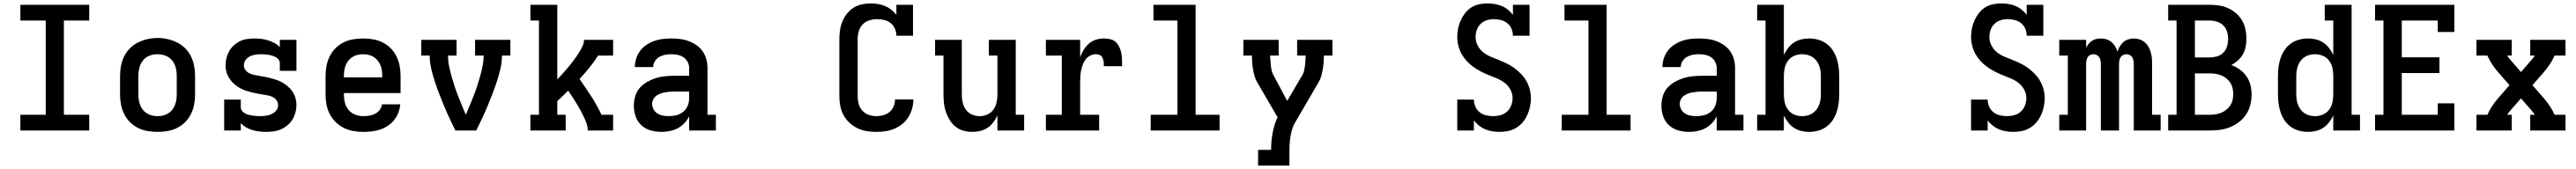

<svg xmlns="http://www.w3.org/2000/svg" viewBox="-20 -763 15040 988"><path d="M99 0V-92H247V-643H99V-735H501V-643H353V-92H501V0Z M900 8Q871 8 841.5 3Q812 -2 786 -15Q760 -28 739 -49Q718 -70 705 -96.5Q692 -123 686.5 -152Q681 -181 681 -210V-320Q681 -349 686.5 -378Q692 -407 705 -433.5Q718 -460 739 -481Q760 -502 786.5 -515Q813 -528 842 -534.5Q871 -541 900 -541Q929 -541 958 -534.5Q987 -528 1013.5 -515Q1040 -502 1061 -481Q1082 -460 1095 -433.5Q1108 -407 1113.5 -378Q1119 -349 1119 -320V-210Q1119 -181 1113.5 -152Q1108 -123 1095 -96.5Q1082 -70 1061 -49Q1040 -28 1014 -15Q988 -2 958.5 3Q929 8 900 8ZM900 -84Q916 -84 931.5 -87.5Q947 -91 961 -99.5Q975 -108 985 -120.5Q995 -133 1001 -147.5Q1007 -162 1009.5 -178Q1012 -194 1012 -210V-320Q1012 -336 1009.5 -352Q1007 -368 1001 -383Q995 -398 984.5 -410.5Q974 -423 960 -431Q946 -439 930 -442.5Q914 -446 898 -446Q875 -446 852 -437Q829 -428 814.5 -409.5Q800 -391 794 -367.5Q788 -344 788 -320V-210Q788 -194 790.5 -178Q793 -162 799 -147.5Q805 -133 815 -120.5Q825 -108 839 -99.5Q853 -91 868.5 -87.5Q884 -84 900 -84Z M1534 8Q1514 8 1494 5.5Q1474 3 1454.5 -2.5Q1435 -8 1417.5 -18Q1400 -28 1386 -43V0H1289V-181H1386V-136Q1386 -125 1393 -115.5Q1400 -106 1410 -100.5Q1420 -95 1431 -92Q1442 -89 1453 -87.5Q1464 -86 1475 -85Q1486 -84 1497 -84Q1509 -84 1520.5 -85Q1532 -86 1543.5 -88.5Q1555 -91 1565.5 -96Q1576 -101 1585 -108.5Q1594 -116 1599 -127Q1604 -138 1604 -149Q1604 -164 1594.5 -177Q1585 -190 1571.5 -196.5Q1558 -203 1543 -205.5Q1528 -208 1513 -210.5Q1498 -213 1483 -216Q1468 -219 1453 -222.5Q1438 -226 1423.5 -230.5Q1409 -235 1395.5 -241Q1382 -247 1369 -255.5Q1356 -264 1345 -274Q1334 -284 1325 -296.5Q1316 -309 1309.5 -322.5Q1303 -336 1300 -351Q1297 -366 1297 -381Q1297 -403 1302.5 -424.5Q1308 -446 1319 -465Q1330 -484 1346 -498.5Q1362 -513 1382 -522.5Q1402 -532 1423.5 -535Q1445 -538 1467 -538Q1487 -538 1507 -535.5Q1527 -533 1546 -527Q1565 -521 1582.5 -511.5Q1600 -502 1614 -487V-530H1711V-349H1614V-394Q1614 -405 1607 -414.5Q1600 -424 1590 -429Q1580 -434 1569.5 -437.5Q1559 -441 1548 -442.5Q1537 -444 1526 -445Q1515 -446 1503 -446Q1487 -446 1470.5 -443.5Q1454 -441 1439 -433.5Q1424 -426 1414 -412Q1404 -398 1404 -381Q1404 -366 1413.5 -353.5Q1423 -341 1436.5 -334.5Q1450 -328 1465 -325Q1480 -322 1495 -319.5Q1510 -317 1525 -314Q1540 -311 1554.5 -307.5Q1569 -304 1583.5 -299.5Q1598 -295 1612 -289Q1626 -283 1638.5 -274.5Q1651 -266 1662.5 -256Q1674 -246 1683 -234Q1692 -222 1698.5 -208Q1705 -194 1708 -179Q1711 -164 1711 -149Q1711 -127 1705 -105Q1699 -83 1687.5 -64Q1676 -45 1658.5 -30.5Q1641 -16 1620.5 -7Q1600 2 1578 5Q1556 8 1534 8Z M2102 8Q2073 8 2043.5 3Q2014 -2 1988 -15Q1962 -28 1940.5 -49Q1919 -70 1905.5 -96Q1892 -122 1886.5 -151.5Q1881 -181 1881 -210V-320Q1881 -349 1886.5 -378Q1892 -407 1905 -433.5Q1918 -460 1939 -481Q1960 -502 1986 -515Q2012 -528 2041.5 -533Q2071 -538 2100 -538Q2129 -538 2158.5 -533Q2188 -528 2214 -515Q2240 -502 2261 -481Q2282 -460 2295 -433.5Q2308 -407 2313.5 -378Q2319 -349 2319 -320V-219H1988V-210Q1988 -186 1994 -162Q2000 -138 2016 -119.5Q2032 -101 2055 -92.5Q2078 -84 2102 -84Q2120 -84 2137.5 -87Q2155 -90 2170.5 -98Q2186 -106 2197 -120.5Q2208 -135 2210 -153H2317Q2315 -128 2306 -104.5Q2297 -81 2281.5 -61.5Q2266 -42 2245 -28Q2224 -14 2200.5 -6Q2177 2 2152 5Q2127 8 2102 8ZM2212 -311V-320Q2212 -336 2209.5 -352Q2207 -368 2201 -382.5Q2195 -397 2185 -409.5Q2175 -422 2161 -430.5Q2147 -439 2131.5 -442.5Q2116 -446 2100 -446Q2084 -446 2068.5 -442.5Q2053 -439 2039 -430.5Q2025 -422 2015 -409.5Q2005 -397 1999 -382.5Q1993 -368 1990.5 -352Q1988 -336 1988 -320V-311Z M2639 0Q2622 -35 2605.5 -70Q2589 -105 2574 -141Q2559 -177 2545 -213Q2531 -249 2519 -286Q2507 -323 2498 -361Q2489 -399 2489 -438H2440V-530H2646V-438H2596Q2596 -407 2602 -377.5Q2608 -348 2616 -319Q2624 -290 2633.5 -261Q2643 -232 2654 -204Q2665 -176 2676.5 -148Q2688 -120 2700 -92Q2712 -120 2723.5 -148Q2735 -176 2746 -204Q2757 -232 2766.5 -261Q2776 -290 2784 -319Q2792 -348 2798 -377.5Q2804 -407 2804 -438H2754V-530H2960V-438H2911Q2911 -399 2902 -361Q2893 -323 2881 -286Q2869 -249 2855 -213Q2841 -177 2826 -141Q2811 -105 2794.5 -70Q2778 -35 2761 0Z M3077 0V-92H3127V-643H3077V-735H3234V-299Q3246 -311 3258 -324.5Q3270 -338 3281.5 -351Q3293 -364 3304.5 -378Q3316 -392 3326.5 -406Q3337 -420 3347 -434.5Q3357 -449 3366 -464.5Q3375 -480 3382.5 -496Q3390 -512 3390 -530H3560V-438H3472Q3449 -401 3421 -367Q3393 -333 3364 -301Q3399 -251 3432.5 -199.5Q3466 -148 3492 -92H3560V0H3412Q3412 -22 3404.5 -42.5Q3397 -63 3387.5 -83Q3378 -103 3367.5 -122Q3357 -141 3345.5 -159.5Q3334 -178 3322 -196.5Q3310 -215 3298 -233Q3282 -217 3266 -202Q3250 -187 3234 -172V-92H3283V0Z M3843 8Q3811 8 3780 -0.5Q3749 -9 3725.5 -30.5Q3702 -52 3691.5 -82.5Q3681 -113 3681 -145Q3681 -173 3689 -200.5Q3697 -228 3715.5 -249Q3734 -270 3758.5 -284Q3783 -298 3810 -306.5Q3837 -315 3865 -317.5Q3893 -320 3921 -320H4004V-365Q4004 -384 3995 -401Q3986 -418 3970.5 -428.5Q3955 -439 3936 -442.5Q3917 -446 3899 -446Q3881 -446 3863 -442.5Q3845 -439 3829.5 -430Q3814 -421 3804 -405Q3794 -389 3794 -371Q3794 -371 3794 -371Q3794 -371 3794 -371H3687Q3687 -371 3687 -371.5Q3687 -372 3687 -372Q3687 -397 3695 -421.5Q3703 -446 3718 -466Q3733 -486 3754.5 -500.5Q3776 -515 3799.5 -523.5Q3823 -532 3848 -535Q3873 -538 3899 -538Q3924 -538 3950 -535Q3976 -532 4000.5 -523Q4025 -514 4046.5 -499Q4068 -484 4083 -462.5Q4098 -441 4104.5 -416Q4111 -391 4111 -365V-92H4160V0H4004V-83Q3993 -61 3976 -43Q3959 -25 3937.5 -13.5Q3916 -2 3891.5 3Q3867 8 3843 8ZM3885 -84Q3907 -84 3929.5 -89.5Q3952 -95 3969.5 -109.5Q3987 -124 3995.5 -145Q4004 -166 4004 -189V-228H3921Q3907 -228 3893 -227Q3879 -226 3865 -223.5Q3851 -221 3838 -216.5Q3825 -212 3813.5 -204Q3802 -196 3795 -183Q3788 -170 3788 -156Q3788 -139 3796.5 -123.5Q3805 -108 3819.5 -99Q3834 -90 3851 -87Q3868 -84 3885 -84Z M5097 8Q5069 8 5040.5 3.5Q5012 -1 4986.5 -13.5Q4961 -26 4940 -45.5Q4919 -65 4905.5 -90Q4892 -115 4886.5 -143.5Q4881 -172 4881 -200V-535Q4881 -561 4885 -587.5Q4889 -614 4899 -638Q4909 -662 4925.5 -683Q4942 -704 4964 -718Q4986 -732 5012.5 -737.5Q5039 -743 5065 -743Q5086 -743 5107 -739.5Q5128 -736 5147.5 -728Q5167 -720 5184 -706.5Q5201 -693 5214 -676V-735H5311V-554H5214Q5214 -575 5205.5 -595Q5197 -615 5180.5 -628Q5164 -641 5143.5 -646Q5123 -651 5102 -651Q5078 -651 5055.5 -644Q5033 -637 5017 -620Q5001 -603 4994.5 -580.5Q4988 -558 4988 -535V-200Q4988 -177 4994 -155Q5000 -133 5015.5 -116Q5031 -99 5053 -91.5Q5075 -84 5097 -84Q5118 -84 5138 -89.5Q5158 -95 5174 -108.5Q5190 -122 5198 -141.5Q5206 -161 5206 -181Q5206 -181 5206 -181.5Q5206 -182 5206 -182H5313Q5313 -182 5313 -181.5Q5313 -181 5313 -180Q5313 -153 5305.5 -127Q5298 -101 5284 -78Q5270 -55 5248.5 -38Q5227 -21 5202.5 -10.5Q5178 0 5151 4Q5124 8 5097 8Z M5657 8Q5631 8 5605.5 1Q5580 -6 5560 -22Q5540 -38 5526 -60.5Q5512 -83 5503.5 -107.5Q5495 -132 5492 -158Q5489 -184 5489 -210V-438H5440V-530H5596V-210Q5596 -187 5601 -164Q5606 -141 5619.5 -122Q5633 -103 5655 -93.5Q5677 -84 5700 -84Q5723 -84 5745 -93.5Q5767 -103 5780.5 -122Q5794 -141 5799 -164Q5804 -187 5804 -210V-438H5754V-530H5911V-92H5960V0H5804V-88Q5794 -67 5780 -48Q5766 -29 5746.5 -16Q5727 -3 5704 2.5Q5681 8 5657 8Z M6087 0V-92H6180V-438H6087V-530H6287V-428Q6295 -450 6307 -470.5Q6319 -491 6337 -507Q6355 -523 6377.5 -530.5Q6400 -538 6424 -538Q6443 -538 6462 -534Q6481 -530 6494.5 -517.5Q6508 -505 6516 -487.5Q6524 -470 6527.5 -451.5Q6531 -433 6531.5 -414Q6532 -395 6532 -376H6425Q6425 -385 6425 -393Q6425 -401 6423 -409Q6421 -417 6418 -424.5Q6415 -432 6409 -437Q6403 -442 6394.5 -444Q6386 -446 6378 -446Q6361 -446 6345 -437.5Q6329 -429 6318.5 -415Q6308 -401 6302 -384.5Q6296 -368 6292.5 -350.5Q6289 -333 6288 -315.5Q6287 -298 6287 -281V-92H6398V0Z M6699 0V-92H6855V-643H6715V-735H6961V-92H7101V0Z M7326 205V113H7402Q7402 88 7404 64Q7406 40 7410.5 16Q7415 -8 7422 -31.5Q7429 -55 7440 -77L7322 -280Q7311 -298 7305.5 -317.5Q7300 -337 7296.5 -357Q7293 -377 7291.5 -397Q7290 -417 7290 -438H7240V-530H7446V-438H7396Q7397 -423 7398 -409Q7399 -395 7400.5 -380.5Q7402 -366 7405 -352Q7408 -338 7415 -325L7496 -173L7586 -327Q7593 -339 7595.5 -353Q7598 -367 7600 -381Q7602 -395 7602.5 -409.5Q7603 -424 7604 -438H7554V-530H7760V-438H7710Q7710 -417 7708.5 -397Q7707 -377 7703.5 -357Q7700 -337 7694.5 -317.5Q7689 -298 7678 -280L7541 -45Q7530 -26 7524 -4.5Q7518 17 7514.5 39Q7511 61 7510 83Q7509 105 7509 127V205Z M8735 8Q8714 8 8693 4.5Q8672 1 8652.5 -7Q8633 -15 8616 -28.5Q8599 -42 8586 -59V0H8489V-181H8586Q8586 -160 8594.5 -140Q8603 -120 8619.5 -107Q8636 -94 8657 -89Q8678 -84 8699 -84Q8721 -84 8742.5 -90Q8764 -96 8780 -111Q8796 -126 8804 -147Q8812 -168 8812 -190Q8812 -215 8799.5 -238.5Q8787 -262 8766.5 -278Q8746 -294 8722 -304Q8698 -314 8674 -323.5Q8650 -333 8627 -345Q8604 -357 8583 -372Q8562 -387 8544.5 -406Q8527 -425 8514.5 -447.5Q8502 -470 8495.5 -495.5Q8489 -521 8489 -547Q8489 -572 8494 -596.5Q8499 -621 8509 -643.5Q8519 -666 8534.5 -686Q8550 -706 8571 -719.5Q8592 -733 8616.5 -738Q8641 -743 8666 -743Q8687 -743 8708 -739.5Q8729 -736 8748.5 -728Q8768 -720 8784.5 -706.5Q8801 -693 8814 -676V-735H8911V-554H8814Q8814 -575 8805.5 -595Q8797 -615 8780.5 -628Q8764 -641 8743.5 -646Q8723 -651 8702 -651Q8681 -651 8660.5 -644.5Q8640 -638 8625 -623Q8610 -608 8603 -587.5Q8596 -567 8596 -546Q8596 -520 8608.5 -496.5Q8621 -473 8641 -457Q8661 -441 8685.5 -431Q8710 -421 8733.5 -411.5Q8757 -402 8780.5 -390.5Q8804 -379 8824.5 -363.5Q8845 -348 8863 -329Q8881 -310 8893.5 -287.5Q8906 -265 8912.5 -239.5Q8919 -214 8919 -189Q8919 -163 8913.5 -138Q8908 -113 8897.5 -90Q8887 -67 8870.5 -47.5Q8854 -28 8832 -15Q8810 -2 8785 3Q8760 8 8735 8Z M9099 0V-92H9255V-643H9115V-735H9361V-92H9501V0Z M9843 8Q9811 8 9780 -0.5Q9749 -9 9725.5 -30.5Q9702 -52 9691.5 -82.5Q9681 -113 9681 -145Q9681 -173 9689 -200.5Q9697 -228 9715.5 -249Q9734 -270 9758.5 -284Q9783 -298 9810 -306.5Q9837 -315 9865 -317.5Q9893 -320 9921 -320H10004V-365Q10004 -384 9995 -401Q9986 -418 9970.5 -428.5Q9955 -439 9936 -442.5Q9917 -446 9899 -446Q9881 -446 9863 -442.5Q9845 -439 9829.5 -430Q9814 -421 9804 -405Q9794 -389 9794 -371Q9794 -371 9794 -371Q9794 -371 9794 -371H9687Q9687 -371 9687 -371.5Q9687 -372 9687 -372Q9687 -397 9695 -421.5Q9703 -446 9718 -466Q9733 -486 9754.5 -500.5Q9776 -515 9799.5 -523.5Q9823 -532 9848 -535Q9873 -538 9899 -538Q9924 -538 9950 -535Q9976 -532 10000.5 -523Q10025 -514 10046.5 -499Q10068 -484 10083 -462.5Q10098 -441 10104.5 -416Q10111 -391 10111 -365V-92H10160V0H10004V-83Q9993 -61 9976 -43Q9959 -25 9937.5 -13.5Q9916 -2 9891.5 3Q9867 8 9843 8ZM9885 -84Q9907 -84 9929.5 -89.5Q9952 -95 9969.5 -109.5Q9987 -124 9995.5 -145Q10004 -166 10004 -189V-228H9921Q9907 -228 9893 -227Q9879 -226 9865 -223.5Q9851 -221 9838 -216.5Q9825 -212 9813.5 -204Q9802 -196 9795 -183Q9788 -170 9788 -156Q9788 -139 9796.5 -123.5Q9805 -108 9819.5 -99Q9834 -90 9851 -87Q9868 -84 9885 -84Z M10544 8Q10520 8 10497 2.5Q10474 -3 10454.5 -16Q10435 -29 10420.5 -48Q10406 -67 10396 -88V0H10240V-92H10289V-643H10240V-735H10396V-442Q10406 -463 10420.5 -482Q10435 -501 10454.5 -514Q10474 -527 10497 -532.5Q10520 -538 10544 -538Q10570 -538 10596 -531Q10622 -524 10643.5 -508.5Q10665 -493 10680 -471Q10695 -449 10703.5 -424Q10712 -399 10715.5 -372.5Q10719 -346 10719 -320V-210Q10719 -184 10715.5 -157.5Q10712 -131 10703.5 -106Q10695 -81 10680 -59Q10665 -37 10643.5 -21.5Q10622 -6 10596 1Q10570 8 10544 8ZM10501 -84Q10517 -84 10532.5 -87.5Q10548 -91 10561.5 -99.5Q10575 -108 10585 -120.5Q10595 -133 10601 -148Q10607 -163 10609.5 -178.5Q10612 -194 10612 -210V-320Q10612 -336 10609.5 -351.5Q10607 -367 10601 -382Q10595 -397 10585 -409.5Q10575 -422 10561.5 -430.5Q10548 -439 10532.5 -442.5Q10517 -446 10501 -446Q10478 -446 10456 -436.5Q10434 -427 10420 -408Q10406 -389 10401 -366Q10396 -343 10396 -320V-210Q10396 -187 10401 -164Q10406 -141 10420 -122Q10434 -103 10456 -93.5Q10478 -84 10501 -84Z M11735 8Q11714 8 11693 4.5Q11672 1 11652.5 -7Q11633 -15 11616 -28.5Q11599 -42 11586 -59V0H11489V-181H11586Q11586 -160 11594.5 -140Q11603 -120 11619.5 -107Q11636 -94 11657 -89Q11678 -84 11699 -84Q11721 -84 11742.5 -90Q11764 -96 11780 -111Q11796 -126 11804 -147Q11812 -168 11812 -190Q11812 -215 11799.5 -238.5Q11787 -262 11766.5 -278Q11746 -294 11722 -304Q11698 -314 11674 -323.5Q11650 -333 11627 -345Q11604 -357 11583 -372Q11562 -387 11544.5 -406Q11527 -425 11514.5 -447.5Q11502 -470 11495.5 -495.5Q11489 -521 11489 -547Q11489 -572 11494 -596.5Q11499 -621 11509 -643.5Q11519 -666 11534.5 -686Q11550 -706 11571 -719.5Q11592 -733 11616.5 -738Q11641 -743 11666 -743Q11687 -743 11708 -739.5Q11729 -736 11748.5 -728Q11768 -720 11784.5 -706.5Q11801 -693 11814 -676V-735H11911V-554H11814Q11814 -575 11805.5 -595Q11797 -615 11780.5 -628Q11764 -641 11743.5 -646Q11723 -651 11702 -651Q11681 -651 11660.5 -644.5Q11640 -638 11625 -623Q11610 -608 11603 -587.5Q11596 -567 11596 -546Q11596 -520 11608.5 -496.5Q11621 -473 11641 -457Q11661 -441 11685.5 -431Q11710 -421 11733.5 -411.5Q11757 -402 11780.5 -390.5Q11804 -379 11824.5 -363.5Q11845 -348 11863 -329Q11881 -310 11893.5 -287.5Q11906 -265 11912.5 -239.5Q11919 -214 11919 -189Q11919 -163 11913.5 -138Q11908 -113 11897.5 -90Q11887 -67 11870.5 -47.5Q11854 -28 11832 -15Q11810 -2 11785 3Q11760 8 11735 8Z M12004 0V-92H12054V-438H12004V-530H12161V-484Q12167 -496 12175.5 -506.5Q12184 -517 12195.5 -524.5Q12207 -532 12220 -535Q12233 -538 12247 -538Q12264 -538 12280 -533Q12296 -528 12309 -517Q12322 -506 12330.5 -491.5Q12339 -477 12344 -461Q12349 -477 12357.5 -491.5Q12366 -506 12378.5 -517Q12391 -528 12407 -533Q12423 -538 12439 -538Q12457 -538 12473.5 -532.5Q12490 -527 12503 -516Q12516 -505 12524.5 -490Q12533 -475 12538 -458.5Q12543 -442 12544.5 -425Q12546 -408 12546 -390V-92H12596V0H12439V-390Q12439 -400 12437 -410Q12435 -420 12430 -428.5Q12425 -437 12415.5 -441.5Q12406 -446 12396 -446Q12386 -446 12377 -441.5Q12368 -437 12362.5 -428.5Q12357 -420 12355 -410Q12353 -400 12353 -390V0H12247V-390Q12247 -400 12245 -410Q12243 -420 12237.5 -428.5Q12232 -437 12223 -441.5Q12214 -446 12204 -446Q12194 -446 12184.5 -441.5Q12175 -437 12170 -428.5Q12165 -420 12163 -410Q12161 -400 12161 -390V0Z M12640 0V-92H12689V-643H12640V-735H12881Q12909 -735 12936.5 -731Q12964 -727 12989.5 -715.5Q13015 -704 13036 -686Q13057 -668 13071 -644Q13085 -620 13091 -592.5Q13097 -565 13097 -537Q13097 -513 13092.5 -490Q13088 -467 13076.5 -446.5Q13065 -426 13047.5 -410Q13030 -394 13009 -383Q13035 -373 13058 -356.5Q13081 -340 13097 -317Q13113 -294 13120 -266.5Q13127 -239 13127 -211Q13127 -180 13119.5 -150Q13112 -120 13095.5 -94.5Q13079 -69 13054 -50Q13029 -31 13001 -19.5Q12973 -8 12942.5 -4Q12912 0 12881 0ZM12881 -427Q12903 -427 12924.5 -433Q12946 -439 12961.5 -454.5Q12977 -470 12983.5 -491.5Q12990 -513 12990 -535Q12990 -557 12983.5 -578.5Q12977 -600 12961.5 -615Q12946 -630 12924.5 -636.5Q12903 -643 12881 -643H12796V-427ZM12796 -92H12881Q12898 -92 12915.5 -94.5Q12933 -97 12949 -103.5Q12965 -110 12979 -121Q12993 -132 13002.5 -146.5Q13012 -161 13016 -178Q13020 -195 13020 -213Q13020 -230 13016 -247.5Q13012 -265 13002.5 -279.5Q12993 -294 12979.5 -305Q12966 -316 12949.5 -322.5Q12933 -329 12915.5 -331.5Q12898 -334 12881 -334H12796Z M13456 8Q13430 8 13404 1Q13378 -6 13356.5 -21.5Q13335 -37 13320 -59Q13305 -81 13296.5 -106Q13288 -131 13284.5 -157.5Q13281 -184 13281 -210V-320Q13281 -346 13284.5 -372.5Q13288 -399 13296.5 -424Q13305 -449 13320 -471Q13335 -493 13356.5 -508.5Q13378 -524 13404 -531Q13430 -538 13456 -538Q13480 -538 13503 -532.5Q13526 -527 13545.5 -514Q13565 -501 13579.5 -482Q13594 -463 13604 -442V-643H13554V-735H13711V-92H13760V0H13604V-88Q13594 -67 13579.5 -48Q13565 -29 13545.5 -16Q13526 -3 13503 2.5Q13480 8 13456 8ZM13499 -84Q13522 -84 13544 -93.5Q13566 -103 13580 -122Q13594 -141 13599 -164Q13604 -187 13604 -210V-320Q13604 -343 13599 -366Q13594 -389 13580 -408Q13566 -427 13544 -436.5Q13522 -446 13499 -446Q13483 -446 13467.5 -442.5Q13452 -439 13438.5 -430.5Q13425 -422 13415 -409.5Q13405 -397 13399 -382Q13393 -367 13390.5 -351.5Q13388 -336 13388 -320V-210Q13388 -194 13390.5 -178.5Q13393 -163 13399 -148Q13405 -133 13415 -120.5Q13425 -108 13438.5 -99.5Q13452 -91 13467.5 -87.5Q13483 -84 13499 -84Z M13848 0V-92H13897V-643H13848V-735H14311V-576H14214V-643H14004V-428H14224V-336H14004V-92H14214V-159H14311V0Z M14440 0V-92H14504Q14515 -118 14531 -142Q14547 -166 14565 -187L14633 -265L14565 -343Q14547 -364 14531 -388Q14515 -412 14504 -438H14440V-530H14646V-438H14619Q14625 -429 14632 -420.5Q14639 -412 14646 -404L14700 -342L14754 -404Q14761 -412 14768 -420.5Q14775 -429 14781 -438H14754V-530H14960V-438H14896Q14885 -412 14869 -388Q14853 -364 14835 -343L14767 -265L14835 -187Q14853 -166 14869 -142Q14885 -118 14896 -92H14960V0H14754V-92H14781Q14775 -101 14768 -109.5Q14761 -118 14754 -126L14700 -188L14646 -126Q14639 -118 14632 -109.5Q14625 -101 14619 -92H14646V0Z"/></svg>

Font: Iosevka Curly Slab SmBdEx
Style: Regular
Weight: 600
Width: 7
Monospace: yes
Designer: Belleve Invis
Foundry: Belleve Invis
Version: Version 11.1.0; ttfautohint (v1.8.3)